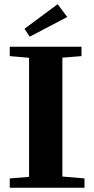

<svg xmlns="http://www.w3.org/2000/svg" viewBox="-20 -883 444 903"><path d="M119.6 -710.4 95.2 -747.6 251 -863.3 296.4 -803.2ZM25.9 0V-43.9L116.7 -51.3V-611.3L25.9 -619.1V-663.1H363.3V-619.1L273.4 -611.8V-52.7L377.4 -43.9V0Z"/></svg>

Font: Elstob 6pt
Style: Bold
Weight: 700
Designer: Peter S. Baker
Version: Version 1.015